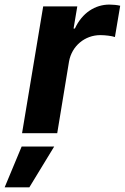

<svg xmlns="http://www.w3.org/2000/svg" viewBox="-80 -573 537 826"><path d="M14.9 0H166.2L217 -308.6C229 -375.7 285.5 -421.9 351.6 -421.9C373.2 -421.9 401.3 -418.3 414.4 -413.7L437.1 -548.3C424 -551.5 405.9 -553.3 390.6 -553.3C329.5 -553.3 273.4 -517.8 242.2 -450.3H236.5L252.5 -545.5H105.8ZM-60 233H46.2L153.1 57.5H13.1Z"/></svg>

Font: Margiela Sans
Style: Bold Italic
Weight: 700
Italic angle: -9.39999°
Designer: Stefan Endress, Andreas Faust
Version: Version 1.100;FEAKit 1.0